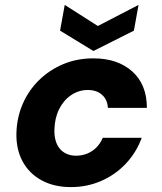

<svg xmlns="http://www.w3.org/2000/svg" viewBox="-20 -751 659 783"><path d="M269 12Q200 12 149 -16Q98 -44 71.5 -94Q45 -144 47 -210Q49 -273 73 -328Q97 -383 139.5 -424.5Q182 -466 238 -489.5Q294 -513 361 -513Q460 -513 519.5 -459.5Q579 -406 579 -311H420Q418 -345 396 -364.5Q374 -384 338 -384Q301 -384 270 -363Q239 -342 221 -305.5Q203 -269 202 -223Q201 -199 206.5 -179Q212 -159 223.5 -145Q235 -131 252 -123.5Q269 -116 290 -116Q315 -116 336.5 -125Q358 -134 374 -150.5Q390 -167 399 -189H558Q536 -129 493 -83.5Q450 -38 392.5 -13Q335 12 269 12ZM545 -731 526 -626 361 -543 225 -626 244 -731 379 -645Z"/></svg>

Font: DM Sans 18pt Black
Style: Italic
Weight: 900
Italic angle: -10°
Designer: Colophon Foundry, Jonny Pinhorn
Foundry: Colophon Foundry
Version: Version 4.004;gftools[0.9.30]